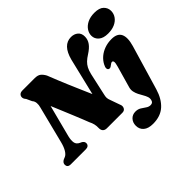

<svg xmlns="http://www.w3.org/2000/svg" viewBox="-212 -1024 1554 1554"><g transform="rotate(-45 565.0 -247.0)"><path d="M176.5 -174 274 -550.5 206.5 -545.5Q228.5 -495.5 249.2 -446.2Q270 -397 289.2 -350.8Q308.5 -304.5 325.2 -264Q342 -223.5 355.2 -190.5Q368.5 -157.5 377 -135Q388 -114 393 -93.2Q398 -72.5 397 -49Q396.5 -25 408.5 -12.5Q420.5 0 443 0H620Q644.5 0 654 -19.2Q663.5 -38.5 652.5 -61.5L623.5 -143.5Q616 -162 615.5 -176.2Q615 -190.5 620.5 -212L662.5 -401.5Q670.5 -434.5 682.2 -456.8Q694 -479 712.2 -496.5Q730.5 -514 758.5 -531.5Q801 -558.5 821.2 -586.8Q841.5 -615 842 -649.5Q842.5 -688 818.5 -708Q794.5 -728 759 -728Q713 -728 681.2 -695.2Q649.5 -662.5 632 -596L524.5 -150L596.5 -183Q581 -220.5 565.2 -256.2Q549.5 -292 533.8 -328.2Q518 -364.5 502 -401.5Q486 -438.5 469.5 -477.2Q453 -516 436.2 -557.5Q419.5 -599 401.5 -644.5Q386.5 -672 368.5 -686Q350.5 -700 315 -700H176.5Q153.5 -700 142.8 -688.5Q132 -677 133 -661Q134 -645 148 -630.5L170 -583Q184 -567.5 186 -545.2Q188 -523 180.5 -498.5L100.5 -182Q89.5 -138.5 73.2 -111.8Q57 -85 38 -76.5L19.5 -69Q-7.5 -56 -7.5 -31.5Q-7.5 -18 1.2 -9Q10 0 31 0H202Q219 0 229.5 -8.5Q240 -17 240 -33Q240 -44.5 233.5 -52.2Q227 -60 217.5 -65L205.5 -70.5Q176 -84 171.8 -110.5Q167.5 -137 176.5 -174ZM1061.5 -322 948.5 60Q923 145.5 870.8 192.5Q818.5 239.5 733 239.5Q678.5 239.5 650.5 215.2Q622.5 191 622.5 151.5Q622.5 115 644.5 91.2Q666.5 67.5 701.5 67.5Q729 67.5 749.2 80Q769.5 92.5 787.2 105.2Q805 118 825.5 118Q838.5 118 846.5 112.2Q854.5 106.5 858 92.5Q862.5 74.5 856.5 56.8Q850.5 39 839.2 20.2Q828 1.5 817.8 -18.8Q807.5 -39 802.8 -61.2Q798 -83.5 805 -108L857 -290.5Q867 -325.5 864.5 -338.2Q862 -351 852 -351Q846.5 -351 840.8 -348.2Q835 -345.5 826 -338Q814.5 -328.5 806.8 -326.8Q799 -325 792 -328.5Q782.5 -333.5 781.8 -346.8Q781 -360 792 -380.5Q808 -411.5 835.2 -434.8Q862.5 -458 899 -471.2Q935.5 -484.5 979 -484.5Q1045 -484.5 1064.8 -442.8Q1084.5 -401 1061.5 -322ZM992 -534.5Q938.5 -534.5 910.8 -558.8Q883 -583 883 -618.5Q883 -648 900.8 -674.2Q918.5 -700.5 952 -716.8Q985.5 -733 1032 -733Q1088 -733 1113.5 -707.8Q1139 -682.5 1139 -648.5Q1139 -616 1120.8 -590Q1102.5 -564 1069.8 -549.2Q1037 -534.5 992 -534.5Z"/></g></svg>

Font: Fraunces Black
Style: Italic
Weight: 900
Italic angle: -16°
Version: Version 1.000;[b76b70a41]